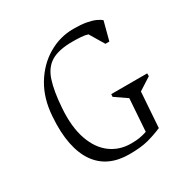

<svg xmlns="http://www.w3.org/2000/svg" viewBox="-147 -750 867 888"><g transform="rotate(-30 286.5 -306.0)"><path d="M295 10Q238 10 194.5 -10Q151 -30 122 -71Q93 -112 80.5 -174Q68 -236 74 -319Q80 -412 121 -480Q162 -548 225 -585Q288 -622 359 -622Q400 -622 427.5 -617Q455 -612 473 -604Q491 -596 501 -587L475 -488H454L408 -565Q394 -570 371.5 -571.5Q349 -573 326 -573Q253 -573 213 -549Q173 -525 155.5 -471.5Q138 -418 132 -331Q125 -233 148.5 -165.5Q172 -98 218.5 -63.5Q265 -29 327 -29Q354 -29 372 -32Q390 -35 412 -42L424 -215L360 -259L361 -273H553V-258L486 -215L473 -27Q436 -11 396.5 -0.5Q357 10 295 10Z"/></g></svg>

Font: Ancizar Serif Light
Style: Italic
Weight: 300
Italic angle: -4°
Designer: Cesar Puertas, Viviana Monsalve, Julian Moncada, Julian Prieto, Jose Castro, Felipe Aragon, Mariel Hernandez, Sara Alarc
Version: Version 8.100